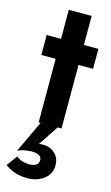

<svg xmlns="http://www.w3.org/2000/svg" viewBox="-161 -670 593 1022"><g transform="rotate(15 136.0 -158.5)"><path d="M195 -9 115 111Q121 109 129 109H144Q163 109 183 119Q203 129 216.5 148.5Q230 168 230 199Q230 233 211.5 256Q193 279 164 291Q135 303 105 303Q68 303 39 294.5Q10 286 -22 264L21 205Q37 218 56 223.5Q75 229 91 229Q108 229 120 225Q132 221 138 213Q144 205 144 193Q144 180 136.5 172.5Q129 165 116 162Q103 159 87 159Q80 159 58 162Q36 165 12 176L100 -11ZM290 -460V-350H210V0H84V-350H5V-460H84V-620H210V-460Z"/></g></svg>

Font: Venryn Sans SemiBold
Style: Regular
Weight: 600
Designer: Owen Earl, indestructible type* (font) & Cristiano Sobral (main changes)
Version: Version 3.60;October 28, 2020;FontCreator 13.0.0.2681 64-bit